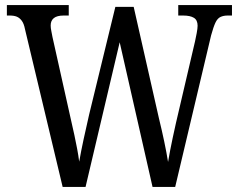

<svg xmlns="http://www.w3.org/2000/svg" viewBox="-20 -734 936 754"><path d="M78 -620Q74 -641 65.5 -652.5Q57 -664 46 -668.5Q35 -673 18 -673H7V-714H250V-673H230Q204 -673 191.5 -663Q179 -653 179 -634Q179 -624 181.5 -612.5Q184 -601 186 -589L259 -262Q266 -232 272 -204Q278 -176 283 -149.5Q288 -123 291 -99Q298 -139 308 -185.5Q318 -232 330 -284L433 -707H505L604 -270Q616 -221 625 -178Q634 -135 640 -98Q644 -122 648.5 -145Q653 -168 658.5 -194Q664 -220 671 -251L746 -572Q749 -585 752.5 -604Q756 -623 756 -633Q756 -655 741.5 -664Q727 -673 699 -673H680V-714H891V-673H874Q858 -673 846 -667.5Q834 -662 826 -645Q818 -628 809 -595L668 0H579L450 -568L316 0H226Z"/></svg>

Font: Noto Serif Khmer Condensed
Style: Regular
Weight: 400
Width: 3
Designer: Danh Hong and the Monotype Design Team
Foundry: Monotype Imaging Inc.
Version: Version 2.004